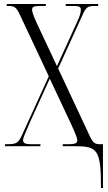

<svg xmlns="http://www.w3.org/2000/svg" viewBox="-20 -734 544 964"><path d="M487 210H497V-10H484C455 -10 447 -15 427 -59L272 -390L394 -658C412 -700 423 -704 456 -704H473V-714H310V-704H352C381 -704 386 -697 386 -684C386 -668 378 -647 364 -617L266 -402L165 -617C151 -648 141 -674 141 -684C141 -698 146 -704 181 -704H210V-714H14V-704H20C53 -704 62 -699 82 -655L225 -351L91 -57C72 -15 61 -10 17 -10H5V0H183V-10H137C103 -10 96 -17 96 -30C96 -44 105 -60 132 -124L230 -339L337 -111C359 -63 368 -41 368 -29C368 -17 361 -10 325 -10H295V0H354C470 0 487 16 487 210Z"/></svg>

Font: Noto Serif Display ExtraCondensed Light
Style: Regular
Weight: 300
Width: 2
Designer: Monotype Design Team
Foundry: Monotype Imaging Inc.
Version: Version 2.009